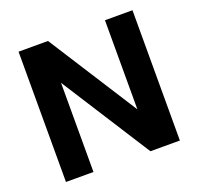

<svg xmlns="http://www.w3.org/2000/svg" viewBox="-118 -797 956 925"><g transform="rotate(-20 360.0 -334.0)"><path d="M652 0H501L209 -457V0H68V-668H219L511 -211V-668H652Z"/></g></svg>

Font: Gantari
Style: Bold
Weight: 700
Designer: Anugrah Pasau
Foundry: Lafontype
Version: Version 1.000